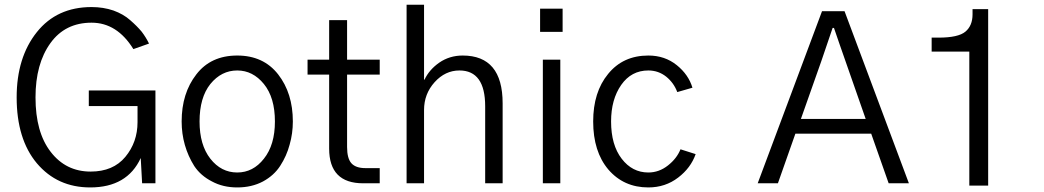

<svg xmlns="http://www.w3.org/2000/svg" viewBox="-20 -779 4435 816"><path d="M50.8 -365.2Q50.8 -535.2 136.7 -642.6Q221.7 -749 369.1 -749Q418.9 -749 461.9 -734.4Q504.9 -718.8 533.2 -693.4Q562.5 -668 582 -644.5Q600.6 -620.1 613.3 -593.8Q590.8 -585.9 546.9 -570.3Q477.5 -682.6 369.1 -682.6Q256.8 -682.6 194.3 -595.7Q130.9 -507.8 130.9 -365.2Q130.9 -216.8 195.3 -133.8Q259.8 -49.8 365.2 -49.8Q460.9 -49.8 512.7 -112.3Q564.5 -174.8 564.5 -259.8Q564.5 -282.2 564.5 -328.1Q512.7 -328.1 357.4 -328.1Q357.4 -344.7 357.4 -394.5Q428.7 -394.5 640.6 -394.5Q640.6 -295.9 640.6 0Q627 0 584 0Q583 -27.3 578.1 -107.4Q520.5 17.6 363.3 17.6Q223.6 17.6 136.7 -85Q50.8 -187.5 50.8 -365.2Z M828.1 -262.7Q828.1 -163.1 874 -104.5Q919.9 -45.9 988.3 -45.9Q1055.7 -45.9 1101.6 -104.5Q1148.4 -163.1 1148.4 -262.7Q1148.4 -364.3 1101.6 -421.9Q1054.7 -479.5 988.3 -479.5Q920.9 -479.5 874 -421.9Q828.1 -364.3 828.1 -262.7ZM752 -262.7Q752 -382.8 814.5 -462.9Q876 -543 988.3 -543Q1099.6 -543 1162.1 -462.9Q1224.6 -382.8 1224.6 -262.7Q1224.6 -211.9 1210.9 -164.1Q1198.2 -116.2 1170.9 -74.2Q1144.5 -33.2 1097.7 -7.8Q1049.8 17.6 988.3 17.6Q927.7 17.6 880.9 -7.8Q833 -32.2 805.7 -73.2Q779.3 -115.2 765.6 -163.1Q752 -210.9 752 -262.7Z M1287.1 -461.9Q1287.1 -477.5 1287.1 -525.4Q1309.6 -525.4 1378.9 -525.4Q1378.9 -567.4 1378.9 -693.4Q1397.5 -693.4 1455.1 -693.4Q1455.1 -651.4 1455.1 -525.4Q1490.2 -525.4 1593.8 -525.4Q1593.8 -509.8 1593.8 -461.9Q1559.6 -461.9 1455.1 -461.9Q1455.1 -384.8 1455.1 -154.3Q1455.1 -105.5 1473.6 -85Q1492.2 -64.5 1533.2 -64.5Q1553.7 -64.5 1593.8 -64.5Q1593.8 -47.9 1593.8 0Q1576.2 0 1523.4 0Q1378.9 0 1378.9 -147.5Q1378.9 -252 1378.9 -461.9Q1355.5 -461.9 1287.1 -461.9Z M1708 0Q1708 -189.5 1708 -758.8Q1726.6 -758.8 1782.2 -758.8Q1782.2 -678.7 1782.2 -440.4Q1782.2 -440.4 1784.2 -440.4Q1803.7 -482.4 1846.7 -512.7Q1890.6 -543 1946.3 -543Q2116.2 -543 2116.2 -339.8Q2116.2 -226.6 2116.2 0Q2097.7 0 2042 0Q2042 -82 2042 -327.1Q2042 -479.5 1932.6 -479.5Q1872.1 -479.5 1827.1 -429.7Q1782.2 -379.9 1782.2 -311.5Q1782.2 -208 1782.2 0Q1763.7 0 1708 0Z M2275.4 -643.6Q2275.4 -668 2275.4 -742.2Q2298.8 -742.2 2371.1 -742.2Q2371.1 -717.8 2371.1 -643.6Q2346.7 -643.6 2275.4 -643.6ZM2287.1 0Q2287.1 -130.9 2287.1 -525.4Q2305.7 -525.4 2361.3 -525.4Q2361.3 -393.6 2361.3 0Q2342.8 0 2287.1 0Z M2501 -262.7Q2501 -387.7 2564.5 -464.8Q2627.9 -543 2735.4 -543Q2805.7 -543 2856.4 -502Q2906.2 -461.9 2922.9 -406.2Q2901.4 -400.4 2858.4 -387.7Q2843.8 -426.8 2811.5 -453.1Q2778.3 -479.5 2735.4 -479.5Q2663.1 -479.5 2620.1 -418Q2577.1 -356.4 2577.1 -262.7Q2577.1 -163.1 2622.1 -104.5Q2667 -45.9 2735.4 -45.9Q2781.2 -45.9 2819.3 -76.2Q2856.4 -105.5 2872.1 -144.5Q2893.6 -137.7 2936.5 -124Q2916 -65.4 2862.3 -24.4Q2807.6 17.6 2735.4 17.6Q2630.9 17.6 2565.4 -58.6Q2501 -134.8 2501 -262.7Z M3383.8 -273.4Q3452.1 -273.4 3659.2 -273.4Q3637.7 -335 3573.2 -519.5Q3565.4 -542 3547.9 -591.8Q3531.2 -640.6 3524.4 -660.2Q3522.5 -660.2 3518.6 -660.2Q3477.5 -540 3470.7 -519.5Q3441.4 -437.5 3383.8 -273.4ZM3200.2 0Q3268.6 -182.6 3473.6 -731.4Q3498 -731.4 3569.3 -731.4Q3637.7 -548.8 3842.8 0Q3821.3 0 3756.8 0Q3738.3 -52.7 3682.6 -210.9Q3601.6 -210.9 3360.4 -210.9Q3341.8 -158.2 3286.1 0Q3264.6 0 3200.2 0Z M3939.5 -559.6Q3939.5 -574.2 3939.5 -619.1Q3947.3 -619.1 3968.8 -619.1Q4052.7 -619.1 4083 -644.5Q4113.3 -669.9 4113.3 -717.8Q4113.3 -725.6 4113.3 -740.2Q4129.9 -740.2 4179.7 -740.2Q4179.7 -552.7 4179.7 9.8Q4159.2 9.8 4099.6 9.8Q4099.6 -132.8 4099.6 -559.6Q4059.6 -559.6 3939.5 -559.6Z"/></svg>

Font: Gothic A1
Style: Regular
Weight: 400
Designer: HanYang I&C Co.,Ltd.
Version: Version 2.50